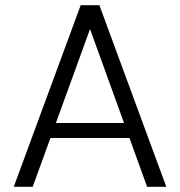

<svg xmlns="http://www.w3.org/2000/svg" viewBox="-20 -720 693 740"><path d="M33 0 291 -700H363L621 0H547L327 -608L106 0ZM151 -188 172 -246H480L501 -188Z"/></svg>

Font: DM Sans 16pt Light
Style: Regular
Weight: 300
Version: Version 4.004;gftools[0.9.30]